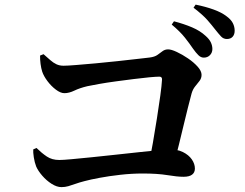

<svg xmlns="http://www.w3.org/2000/svg" viewBox="-20 -839 1040 815"><path d="M844.9 -594.4Q832.8 -594.4 822.3 -604.6Q811.8 -614.8 799.4 -632.3Q785.6 -652.8 765.1 -678.9Q744.5 -705 708.9 -734.7L718.5 -748.6Q760.9 -737.5 795.3 -722.9Q829.6 -708.3 852.5 -686.9Q868.8 -672.6 875.1 -658.8Q881.5 -645 881.5 -631Q881.5 -615.7 871.4 -605.1Q861.2 -594.4 844.9 -594.4ZM611.7 -140.2Q619.9 -180.9 628.9 -232.4Q637.8 -283.9 646.1 -336.4Q654.5 -389 660.4 -432.5Q666.4 -476 667.7 -500.7Q668.7 -513.6 656.5 -513.6Q643.5 -513.6 614 -510.9Q584.5 -508.1 547.3 -503.4Q510.1 -498.8 471.4 -493.5Q432.8 -488.3 400.8 -482.6Q368.7 -477 350.4 -473Q317.9 -465.2 295.5 -454.3Q273.1 -443.5 253.4 -443.5Q237 -443.5 217.1 -458.6Q197.2 -473.6 181.2 -495Q165.3 -516.3 159.1 -535.1Q154.7 -548.9 152.2 -567.5Q149.7 -586.2 150.1 -603.2L164.8 -609Q180.9 -595.1 193.4 -583.9Q205.9 -572.7 219.4 -566.3Q232.8 -560 249.8 -560Q266.3 -560 302.9 -563Q339.4 -566 385.8 -570.1Q432.2 -574.3 478.5 -579.4Q524.8 -584.5 561.8 -588.7Q598.9 -592.8 614.9 -594.8Q636.8 -597.5 648.7 -606.2Q660.6 -614.8 670.4 -622.1Q680.2 -629.4 693.8 -629.4Q707.1 -629.4 730.4 -618.5Q753.8 -607.6 777.9 -591.2Q802.1 -574.8 818.9 -556.1Q835.6 -537.5 835.6 -521.3Q835.6 -507.2 827.2 -495.9Q818.8 -484.7 808.6 -472.5Q798.5 -460.2 793.3 -442.4Q786.7 -416.9 777.7 -382.2Q768.8 -347.6 759.3 -307Q749.7 -266.5 739.2 -224Q728.6 -181.5 717.7 -140.2ZM240.9 -44.7Q221.2 -44.7 199.1 -58.7Q177 -72.8 159.4 -93.2Q141.7 -113.6 133.5 -132.4Q126.8 -149.9 123.5 -171.2Q120.2 -192.4 121.1 -204.8L134.8 -211Q157.1 -189.1 178.9 -174.5Q200.8 -159.9 231.7 -159.9Q246.8 -159.9 283.4 -163.2Q320 -166.4 369.1 -171.5Q418.3 -176.6 471 -182.3Q523.7 -188 570.8 -193.1Q617.9 -198.2 651.3 -201.5Q684.6 -204.7 694.1 -204.7Q731.2 -206.1 756.2 -193.7Q781.2 -181.3 794.3 -162.3Q807.3 -143.4 807.3 -123.4Q807.3 -106.9 795.5 -97.8Q783.6 -88.6 759.2 -88.6Q732.4 -88.6 690.5 -95.6Q648.6 -102.5 586.6 -102.5Q538.6 -102.5 490.5 -97Q442.4 -91.6 403 -84.2Q363.5 -76.9 338.8 -70.2Q316.6 -64.5 300.3 -58.6Q284 -52.7 270 -48.7Q256 -44.7 240.9 -44.7ZM943.2 -673.4Q928.3 -673.4 918.1 -684.5Q907.9 -695.5 893.1 -714.2Q879.4 -732 860.3 -753.9Q841.1 -775.8 801.5 -806.3L810.4 -819.4Q853.2 -810.7 886.8 -798.5Q920.4 -786.3 940.8 -770.6Q960.3 -756.5 968.2 -741.1Q976.1 -725.8 976.1 -708.6Q976.1 -692.5 967.5 -683Q958.8 -673.4 943.2 -673.4Z"/></svg>

Font: Noto Serif HK ExtraLight
Style: Regular
Weight: 200
Designer: Ryoko NISHIZUKA 西塚涼子 (kana & ideographs); Frank Grießhammer (Latin, Greek & Cyrillic); Wenlong ZHANG 张文龙 (bopomofo); San
Foundry: Adobe
Version: Version 2.002-H1;hotconv 1.1.0;makeotfexe 2.6.0